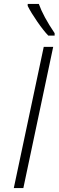

<svg xmlns="http://www.w3.org/2000/svg" viewBox="-20 -951 296 971"><path d="M49.8 0 201.2 -713.9H249L98.1 0ZM256.3 -771H224.1Q199.7 -796.4 168.5 -841.6Q137.2 -886.7 120.1 -920.9V-931.2H176.3Q198.7 -868.2 256.3 -783.2Z"/></svg>

Font: CAA NEO Sans Light
Style: Italic
Weight: 300
Italic angle: -12°
Version: Version 1.10